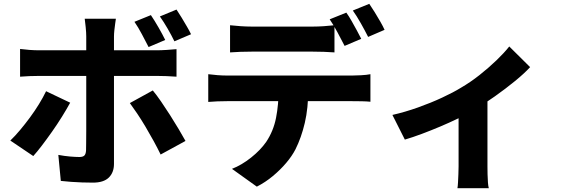

<svg xmlns="http://www.w3.org/2000/svg" viewBox="-20 -893 2970 1004"><path d="M769 -814Q788 -786 809.5 -748.5Q831 -711 844 -684L757 -647Q741 -678 722 -714Q703 -750 683 -779ZM903 -843Q916 -824 930 -800.5Q944 -777 957.5 -754Q971 -731 979 -714L892 -677Q877 -708 856.5 -743.5Q836 -779 816 -807ZM586 -795Q585 -788 582.5 -771Q580 -754 578 -735Q576 -716 576 -702Q576 -672 576 -635.5Q576 -599 576 -563Q576 -527 576 -496Q576 -476 576 -440.5Q576 -405 576 -360.5Q576 -316 576 -268.5Q576 -221 576 -176Q576 -131 576 -94.5Q576 -58 576 -36Q576 9 549 35.5Q522 62 466 62Q438 62 409 61Q380 60 352.5 58Q325 56 298 53L285 -83Q317 -77 346.5 -74.5Q376 -72 395 -72Q414 -72 421.5 -80Q429 -88 430 -107Q430 -115 430.5 -143.5Q431 -172 431 -211.5Q431 -251 431 -296Q431 -341 431 -382Q431 -423 431 -453.5Q431 -484 431 -496Q431 -514 431 -551Q431 -588 431 -630Q431 -672 431 -703Q431 -723 428 -752Q425 -781 423 -795ZM85 -637Q107 -634 134 -632Q161 -630 184 -630Q197 -630 233.5 -630Q270 -630 320 -630Q370 -630 428.5 -630Q487 -630 546 -630Q605 -630 656.5 -630Q708 -630 746 -630Q784 -630 800 -630Q822 -630 852.5 -632Q883 -634 903 -636V-492Q879 -494 850.5 -495Q822 -496 801 -496Q785 -496 747.5 -496Q710 -496 658.5 -496Q607 -496 548.5 -496Q490 -496 431.5 -496Q373 -496 322 -496Q271 -496 235 -496Q199 -496 184 -496Q162 -496 134 -495Q106 -494 85 -492ZM347 -356Q329 -323 304.5 -283.5Q280 -244 252.5 -205Q225 -166 199.5 -132.5Q174 -99 154 -77L34 -158Q59 -182 85 -213Q111 -244 136.5 -278.5Q162 -313 183.5 -348Q205 -383 221 -416ZM779 -420Q799 -396 822 -362.5Q845 -329 869 -291.5Q893 -254 914 -218.5Q935 -183 950 -156L820 -85Q804 -118 783.5 -155.5Q763 -193 741 -230Q719 -267 697.5 -299Q676 -331 659 -354Z M1183 -761Q1209 -758 1239.5 -756Q1270 -754 1295 -754Q1314 -754 1347 -754Q1380 -754 1419 -754Q1458 -754 1496.5 -754Q1535 -754 1567 -754Q1599 -754 1617 -754Q1644 -754 1673 -756Q1702 -758 1729 -761V-619Q1702 -621 1673.5 -622Q1645 -623 1617 -623Q1599 -623 1567 -623Q1535 -623 1496.5 -623Q1458 -623 1419 -623Q1380 -623 1347 -623Q1314 -623 1295 -623Q1269 -623 1238 -622Q1207 -621 1183 -619ZM1069 -505Q1091 -502 1117.5 -500Q1144 -498 1167 -498Q1181 -498 1220 -498Q1259 -498 1314 -498Q1369 -498 1432 -498Q1495 -498 1558 -498Q1621 -498 1676.5 -498Q1732 -498 1770.5 -498Q1809 -498 1822 -498Q1838 -498 1867.5 -499.5Q1897 -501 1917 -505V-361Q1898 -363 1871 -363.5Q1844 -364 1822 -364Q1809 -364 1770.5 -364Q1732 -364 1676.5 -364Q1621 -364 1558 -364Q1495 -364 1432 -364Q1369 -364 1314 -364Q1259 -364 1220 -364Q1181 -364 1167 -364Q1145 -364 1117 -363Q1089 -362 1069 -360ZM1592 -427Q1592 -328 1574 -251Q1556 -174 1525 -112Q1507 -77 1476.5 -41Q1446 -5 1407 27.5Q1368 60 1323 83L1193 -10Q1244 -30 1293 -69Q1342 -108 1372 -151Q1410 -208 1423.5 -277Q1437 -346 1437 -426ZM1791 -827Q1804 -809 1818.5 -783.5Q1833 -758 1846.5 -733Q1860 -708 1869 -690L1782 -653Q1766 -684 1745 -723.5Q1724 -763 1704 -792ZM1911 -873Q1924 -854 1939.5 -829Q1955 -804 1969 -779.5Q1983 -755 1991 -737L1905 -700Q1889 -732 1867 -771Q1845 -810 1825 -838Z M2032 -292Q2098 -307 2165.5 -331Q2233 -355 2292 -382.5Q2351 -410 2390 -434Q2440 -463 2488 -501Q2536 -539 2576.5 -578Q2617 -617 2643 -650L2752 -542Q2723 -510 2673.5 -469.5Q2624 -429 2567.5 -389Q2511 -349 2456 -316Q2422 -296 2376.5 -274Q2331 -252 2282.5 -231.5Q2234 -211 2186 -193Q2138 -175 2097 -163ZM2378 -346 2529 -373V-23Q2529 -5 2529.5 18Q2530 41 2531.5 61Q2533 81 2536 91H2372Q2374 81 2375 61Q2376 41 2377 18Q2378 -5 2378 -23Z"/></svg>

Font: Noto Sans KR ExtraBold
Style: Regular
Weight: 800
Designer: Ryoko NISHIZUKA  (kana, bopomofo & ideographs); Paul D. Hunt (Latin, Greek & Cyrillic); Sandoll Communications , Soo-you
Foundry: Adobe
Version: Version 2.004-H2;hotconv 1.0.118;makeotfexe 2.5.65603